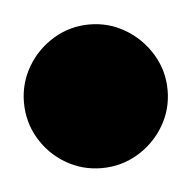

<svg xmlns="http://www.w3.org/2000/svg" viewBox="-66 -1207 233 233"><g transform="rotate(-5 50.5 -1090.5)"><path d="M-37.3 -1090Q-37.3 -1066.3 -25.5 -1046.3Q-13.7 -1026.3 6.3 -1014.5Q26.3 -1002.7 50 -1002.7Q73.7 -1002.7 93.7 -1014.5Q113.7 -1026.3 125.7 -1046.3Q137.7 -1066.3 137.7 -1090Q137.7 -1113.7 125.7 -1133.7Q113.7 -1153.7 93.7 -1165.7Q73.7 -1177.7 50 -1177.7Q26.3 -1177.7 6.3 -1165.7Q-13.7 -1153.7 -25.5 -1133.7Q-37.3 -1113.7 -37.3 -1090Z"/></g></svg>

Font: Linefont Thin
Style: Regular
Weight: 100
Monospace: yes
Version: Version 3.002;gftools[0.9.33]